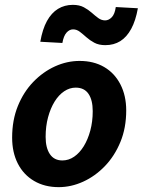

<svg xmlns="http://www.w3.org/2000/svg" viewBox="-20 -759 588 791"><path d="M222 12Q164 12 120.5 -13.5Q77 -39 53.5 -85Q30 -131 30 -192Q30 -264 53.5 -322Q77 -380 117 -421.5Q157 -463 206.5 -485.5Q256 -508 308 -508Q366 -508 409 -483Q452 -458 476 -411.5Q500 -365 500 -304Q500 -232 476 -174Q452 -116 412 -74.5Q372 -33 322.5 -10.5Q273 12 222 12ZM237 -98Q263 -98 285.5 -113.5Q308 -129 325 -156.5Q342 -184 352 -221Q362 -258 362 -301Q362 -347 344.5 -372.5Q327 -398 292 -398Q267 -398 244.5 -383Q222 -368 205 -340.5Q188 -313 178 -276Q168 -239 168 -195Q168 -150 185.5 -124Q203 -98 237 -98ZM414 -573Q387 -573 368.5 -583Q350 -593 336 -605.5Q322 -618 309 -628Q296 -638 281 -638Q266 -638 254 -624.5Q242 -611 237 -582L146 -587Q155 -639 173.5 -672.5Q192 -706 219 -722.5Q246 -739 280 -739Q307 -739 325.5 -729Q344 -719 358 -706.5Q372 -694 385 -684.5Q398 -675 413 -675Q428 -675 440.5 -688Q453 -701 457 -730L548 -725Q539 -674 520.5 -640Q502 -606 475.5 -589.5Q449 -573 414 -573Z"/></svg>

Font: Source Sans 3
Style: Bold Italic
Weight: 700
Italic angle: -11°
Designer: Paul D. Hunt
Foundry: Adobe
Version: Version 3.052;hotconv 1.1.0;makeotfexe 2.6.0